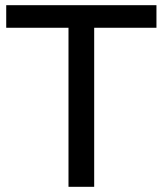

<svg xmlns="http://www.w3.org/2000/svg" viewBox="-20 -720 627 740"><path d="M244 0V-613H4V-700H583V-613H343V0Z"/></svg>

Font: MOST Montserrat Medium
Style: Regular
Weight: 500
Designer: Julieta Ulanovsky
Foundry: Julieta Ulanovsky
Version: Version 8.000;March 11, 2024;FontCreator 15.0.0.2926 64-bit